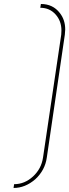

<svg xmlns="http://www.w3.org/2000/svg" viewBox="-20 -789 347 963"><path d="M47.9 153.8 50.8 134.8Q103.5 134.8 145.5 96.2Q187.5 57.6 195.8 1L287.1 -615.2Q288.1 -622.1 288.1 -636.2Q288.1 -684.1 258.3 -717Q228.5 -750 182.1 -750L185.1 -769Q245.1 -769 279.8 -724.1Q307.1 -689.9 307.1 -641.1Q307.1 -632.8 305.2 -615.2L214.8 1Q206.1 64.5 157.2 109.9Q106.4 153.8 47.9 153.8Z"/></svg>

Font: Hjet
Style: Italic
Weight: 400
Designer: T. Christopher White
Version: Version 1.2